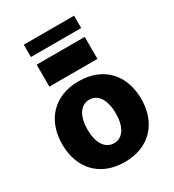

<svg xmlns="http://www.w3.org/2000/svg" viewBox="-216 -1030 1050 1160"><g transform="rotate(-30 309.5 -449.5)"><path d="M484.7 -909.1H134.2V-823.2H484.7ZM141.3 -766V-612.6H476.6V-766ZM309.7 -552.6C138.1 -552.6 34.1 -439.3 34.1 -271C34.1 -103 138.1 10.3 309.7 10.3C481.2 10.3 585.2 -103 585.2 -271C585.2 -439.3 481.2 -552.6 309.7 -552.6ZM310.7 -120.7C246.4 -120.7 210.9 -181.8 210.9 -272C210.9 -362.6 246.4 -424 310.7 -424C372.9 -424 408.4 -362.6 408.4 -272C408.4 -181.8 372.9 -120.7 310.7 -120.7Z"/></g></svg>

Font: TID UI Extra Bold
Style: Regular
Weight: 800
Designer: The TID Project Authors
Foundry: Bakken & Bæck
Version: Version 1.001;hotconv 1.0.109;makeotfexe 2.5.65596